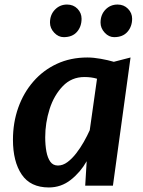

<svg xmlns="http://www.w3.org/2000/svg" viewBox="-20 -817 628 845"><path d="M195 8Q114 8 75.5 -49Q37 -106 37 -202Q37 -277 60.2 -342.8Q83.5 -408.5 126.8 -458.2Q170 -508 230.2 -536Q290.5 -564 364.5 -564Q391.5 -564 423.5 -558.2Q455.5 -552.5 481 -545L554.5 -564L477 0H355L361.5 -107.5Q334 -59 291.5 -25.5Q249 8 195 8ZM235 -88.5Q256.5 -88.5 276.8 -103.5Q297 -118.5 315.2 -142Q333.5 -165.5 348.8 -192.5Q364 -219.5 375 -244L407 -470.5Q382.5 -478 351.5 -478Q295 -478 256.5 -438Q217.5 -397.5 198.2 -336.8Q179 -276 179 -213Q179 -178.5 184.2 -150.2Q189.5 -122 201.5 -105.2Q213.5 -88.5 235 -88.5ZM260.5 -653.5Q237 -653.5 218.5 -673.2Q200 -693 200 -717.5Q200 -752 221.8 -774.5Q243.5 -797 275 -797Q303 -797 321 -778.5Q339 -760 339 -734.5Q339 -700 318.8 -676.8Q298.5 -653.5 260.5 -653.5ZM482.5 -653.5Q459 -653.5 440.8 -673.2Q422.5 -693 422.5 -717.5Q422.5 -752 444 -774.5Q465.5 -797 497.5 -797Q525 -797 543.2 -778.5Q561.5 -760 561.5 -734.5Q561.5 -700.5 541 -677Q520.5 -653.5 482.5 -653.5Z"/></svg>

Font: Merriweather Sans SemiBold
Style: Italic
Weight: 600
Italic angle: -7.5°
Designer: Eben Sorkin
Foundry: Eben Sorkin
Version: Version 2.001